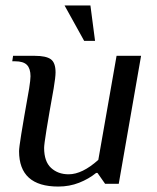

<svg xmlns="http://www.w3.org/2000/svg" viewBox="-20 -675 577 705"><path d="M50 -120Q50 -132 58 -182Q66 -232 87 -350Q92 -382 92 -395Q92 -423 79 -436.5Q66 -450 35 -450H25L28 -470H108Q149 -470 166.5 -457.5Q184 -445 184 -409Q184 -392 177 -350Q142 -156 142 -132Q142 -82 167.5 -58.5Q193 -35 232 -35Q282 -35 341 -88L408 -470H498L416 0H366L338 -40H333Q306 -18 270.5 -4Q235 10 194 10Q50 10 50 -120ZM289 -525 217 -655H312L329 -525Z"/></svg>

Font: Philosopher
Style: Italic
Weight: 400
Italic angle: -10°
Designer: Jovanny Lemonad
Foundry: Jovanny Lemonad
Version: Version 2.000